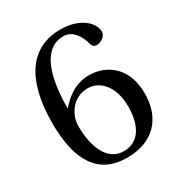

<svg xmlns="http://www.w3.org/2000/svg" viewBox="-165 -793 860 919"><g transform="rotate(-30 265.0 -334.0)"><path d="M44 -309C44 -93 122 12 272 12C420 12 499 -78 499 -214C499 -349 415 -422 308 -422C229 -422 172 -369 145 -336H143C144 -556 207 -645 297 -645C343 -645 375 -606 390 -549C393 -537 401 -528 416 -528C438 -528 469 -545 469 -573C469 -613 420 -680 300 -680C141 -680 44 -558 44 -309ZM145 -236C145 -297 190 -371 274 -371C337 -371 399 -314 399 -199C399 -94 358 -23 274 -23C187 -23 145 -116 145 -236Z"/></g></svg>

Font: Lingua Franca
Style: Regular
Weight: 400
Version: Version 1.19